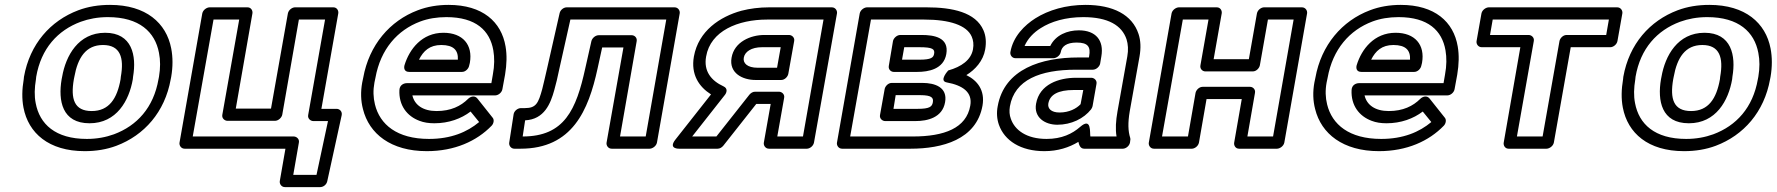

<svg xmlns="http://www.w3.org/2000/svg" viewBox="-20 -583 7264 785"><path d="M128 -269C148 -385 216 -459 310 -494C343 -506 380 -513 421 -513C550 -513 614 -452 630 -367C636 -337 636 -305 630 -269L628 -259C608 -143 540 -69 446 -34C413 -22 376 -15 335 -15C206 -15 142 -76 126 -161C120 -191 121 -223 127 -259ZM78 -269 77 -259C70 -218 69 -179 76 -143C96 -39 179 35 326 35C373 35 416 28 456 13C570 -30 654 -125 678 -259L680 -269C687 -310 687 -349 680 -385C660 -489 577 -563 430 -563C383 -563 340 -556 300 -541C186 -498 102 -403 78 -269ZM524 -269C539 -356 520 -449 410 -449C300 -449 249 -355 234 -269L232 -259C217 -171 234 -79 346 -79C457 -79 508 -172 523 -259ZM474 -269 473 -259C459 -180 426 -129 355 -129C283 -129 268 -179 282 -259L284 -269C298 -347 331 -399 401 -399C472 -399 488 -347 474 -269Z M853 -503H958L889 -114C886 -99 899 -89 910 -89H1104C1119 -89 1132 -103 1134 -114L1202 -503H1309L1240 -113C1237 -98 1250 -88 1261 -88H1321L1274 132H1179L1202 0C1205 -15 1192 -25 1181 -25H768ZM837 -553C826 -553 810 -543 807 -528L714 0C712 11 720 25 735 25H1147L1124 157C1122 168 1130 182 1145 182H1289C1302 182 1315 172 1318 158L1377 -112C1380 -127 1369 -138 1356 -138H1294L1363 -528C1365 -539 1358 -553 1343 -553H1186C1175 -553 1160 -543 1157 -528L1088 -139H944L1012 -528C1014 -539 1007 -553 992 -553Z M1939 -84C1890 -43 1824 -15 1734 -15C1603 -15 1533 -74 1513 -156C1506 -184 1505 -214 1511 -246L1515 -265C1536 -382 1605 -460 1698 -495C1730 -507 1766 -513 1805 -513C1926 -513 1983 -458 1997 -377C2002 -348 2002 -315 1995 -278L1989 -243H1643C1633 -243 1614 -237 1613 -215C1610 -152 1644 -108 1695 -89C1713 -82 1733 -79 1756 -79C1815 -79 1866 -98 1904 -127ZM1666 -193H2005C2016 -193 2031 -203 2034 -218L2045 -278C2052 -320 2053 -358 2047 -393C2030 -494 1953 -563 1814 -563C1770 -563 1727 -556 1688 -541C1574 -498 1489 -399 1465 -265L1461 -246C1454 -208 1455 -171 1464 -137C1489 -36 1578 35 1725 35C1839 35 1929 -6 1990 -69C1998 -77 2002 -93 1994 -102L1932 -180C1920 -195 1902 -187 1894 -179C1864 -149 1823 -129 1765 -129C1709 -129 1675 -154 1666 -193ZM1901 -326C1914 -400 1872 -449 1793 -449C1705 -449 1654 -382 1634 -317C1631 -307 1631 -289 1653 -289H1869C1884 -289 1896 -303 1898 -314ZM1852 -339H1693C1711 -375 1737 -399 1784 -399C1835 -399 1854 -377 1852 -339Z M2704 -503 2620 -25H2515L2583 -414C2586 -429 2574 -439 2563 -439H2428C2414 -439 2401 -427 2398 -415L2373 -304C2336 -135 2288 -25 2117 -25C2120 -46 2124 -70 2127 -91C2206 -95 2231 -160 2246 -214C2253 -238 2260 -268 2267 -302L2312 -503ZM2759 -528C2761 -539 2753 -553 2738 -553H2297C2285 -553 2271 -543 2268 -529L2217 -304C2209 -270 2203 -242 2197 -219C2181 -161 2172 -141 2126 -141H2110C2096 -141 2082 -129 2080 -116L2062 0C2060 12 2069 25 2083 25H2108C2320 25 2386 -132 2423 -302L2442 -389H2529L2460 0C2458 11 2466 25 2481 25H2636C2647 25 2663 15 2666 0Z M3116 -503H3347L3263 -25H3158L3186 -183C3189 -198 3176 -208 3165 -208H3067C3058 -208 3050 -203 3044 -196L2909 -25H2810L2943 -194C2950 -202 2958 -221 2938 -230C2888 -253 2856 -292 2867 -352C2885 -457 2998 -503 3116 -503ZM2887 -197 2742 -13C2710 27 2757 25 2757 25H2914C2923 25 2931 20 2937 13L3072 -158H3131L3103 0C3101 11 3109 25 3124 25H3279C3290 25 3305 15 3308 0L3402 -528C3404 -539 3396 -553 3381 -553H3125C3084 -553 3046 -548 3011 -539C2924 -515 2836 -457 2817 -352C2804 -278 2838 -228 2887 -197ZM2971 -347C2960 -284 3016 -256 3069 -256H3174C3189 -256 3201 -270 3203 -281L3227 -415C3230 -430 3217 -440 3206 -440H3105C3049 -440 2982 -412 2971 -347ZM3021 -347C3025 -371 3051 -390 3096 -390H3172L3157 -306H3078C3035 -306 3017 -325 3021 -347Z M3958 -381C3950 -338 3911 -310 3857 -295C3857 -295 3817 -252 3851 -246C3916 -234 3957 -206 3947 -151C3931 -59 3841 -25 3712 -25H3456L3541 -503H3759C3862 -503 3933 -480 3953 -433C3959 -419 3962 -402 3958 -381ZM4008 -381C4013 -410 4011 -436 4001 -459C3969 -533 3874 -553 3768 -553H3525C3514 -553 3498 -543 3495 -528L3402 0C3400 11 3408 25 3423 25H3703C3832 25 3972 -12 3997 -151C4008 -214 3976 -254 3931 -276C3967 -298 4000 -334 4008 -381ZM3844 -165C3855 -226 3803 -244 3751 -244H3626C3611 -244 3599 -230 3597 -219L3578 -113C3575 -98 3588 -88 3599 -88H3723C3772 -88 3833 -102 3844 -165ZM3794 -165C3791 -147 3781 -138 3732 -138H3633L3642 -194H3742C3790 -194 3797 -183 3794 -165ZM3849 -362C3861 -430 3799 -440 3748 -440H3661C3646 -440 3633 -426 3631 -415L3614 -314C3611 -299 3623 -289 3634 -289H3730C3776 -289 3838 -300 3849 -362ZM3799 -362C3796 -348 3788 -339 3739 -339H3668L3677 -390H3739C3794 -390 3803 -382 3799 -362Z M4549 -128C4542 -89 4540 -55 4545 -25H4438C4435 -40 4444 -106 4396 -64C4364 -36 4321 -15 4259 -15C4177 -15 4129 -51 4113 -97C4107 -113 4106 -129 4109 -148C4128 -257 4233 -298 4379 -298H4448C4463 -298 4476 -312 4478 -323L4483 -353C4494 -417 4461 -459 4391 -459C4344 -459 4296 -440 4274 -395H4169C4182 -425 4206 -450 4235 -468C4277 -495 4337 -513 4409 -513C4511 -513 4567 -479 4586 -422C4592 -403 4594 -379 4589 -352ZM4413 25H4571C4582 25 4597 15 4600 0L4601 -8C4602 -12 4602 -16 4601 -19C4592 -47 4591 -81 4599 -128L4639 -352C4645 -386 4644 -417 4635 -444C4609 -523 4531 -563 4418 -563C4338 -563 4267 -542 4213 -508C4169 -480 4122 -434 4111 -370C4109 -359 4117 -345 4132 -345H4287C4298 -345 4314 -355 4317 -370C4321 -393 4340 -409 4382 -409C4428 -409 4440 -392 4433 -353L4432 -348H4388C4240 -348 4086 -302 4059 -148C4054 -122 4056 -96 4064 -73C4087 -8 4153 35 4250 35C4305 35 4351 20 4389 -3C4392 9 4396 25 4413 25ZM4216 -159C4206 -103 4252 -73 4303 -73C4360 -73 4411 -98 4441 -136C4444 -140 4446 -145 4447 -149L4463 -240C4466 -255 4453 -265 4442 -265H4379C4310 -265 4230 -239 4216 -159ZM4266 -159C4272 -196 4306 -215 4370 -215H4409L4398 -157C4381 -139 4351 -123 4312 -123C4277 -123 4263 -140 4266 -159Z M5185 -25H5080L5111 -203C5114 -218 5102 -228 5091 -228H4897C4882 -228 4870 -214 4868 -203L4837 -25H4731L4816 -503H4921L4888 -316C4885 -301 4897 -291 4908 -291H5102C5117 -291 5129 -305 5131 -316L5164 -503H5269ZM5201 25C5212 25 5228 15 5231 0L5324 -528C5326 -539 5318 -553 5303 -553H5148C5137 -553 5122 -543 5119 -528L5086 -341H4942L4975 -528C4977 -539 4970 -553 4955 -553H4800C4789 -553 4773 -543 4770 -528L4677 0C4675 11 4683 25 4698 25H4853C4864 25 4879 15 4882 0L4913 -178H5057L5026 0C5024 11 5031 25 5046 25Z M5832 -84C5783 -43 5717 -15 5627 -15C5496 -15 5426 -74 5406 -156C5399 -184 5398 -214 5404 -246L5408 -265C5429 -382 5498 -460 5591 -495C5623 -507 5659 -513 5698 -513C5819 -513 5876 -458 5890 -377C5895 -348 5895 -315 5888 -278L5882 -243H5536C5526 -243 5507 -237 5506 -215C5503 -152 5537 -108 5588 -89C5606 -82 5626 -79 5649 -79C5708 -79 5759 -98 5797 -127ZM5559 -193H5898C5909 -193 5924 -203 5927 -218L5938 -278C5945 -320 5946 -358 5940 -393C5923 -494 5846 -563 5707 -563C5663 -563 5620 -556 5581 -541C5467 -498 5382 -399 5358 -265L5354 -246C5347 -208 5348 -171 5357 -137C5382 -36 5471 35 5618 35C5732 35 5822 -6 5883 -69C5891 -77 5895 -93 5887 -102L5825 -180C5813 -195 5795 -187 5787 -179C5757 -149 5716 -129 5658 -129C5602 -129 5568 -154 5559 -193ZM5794 -326C5807 -400 5765 -449 5686 -449C5598 -449 5547 -382 5527 -317C5524 -307 5524 -289 5546 -289H5762C5777 -289 5789 -303 5791 -314ZM5745 -339H5586C5604 -375 5630 -399 5677 -399C5728 -399 5747 -377 5745 -339Z M6547 -440H6385C6370 -440 6358 -426 6356 -415L6287 -25H6182L6251 -415C6254 -430 6241 -440 6230 -440H6072L6083 -503H6558ZM6564 -390C6575 -390 6590 -400 6593 -415L6613 -528C6615 -539 6607 -553 6592 -553H6067C6056 -553 6040 -543 6037 -528L6017 -415C6015 -404 6023 -390 6038 -390H6196L6128 0C6126 11 6133 25 6148 25H6303C6314 25 6330 15 6333 0L6402 -390Z M6667 -269C6687 -385 6755 -459 6849 -494C6882 -506 6919 -513 6960 -513C7089 -513 7153 -452 7169 -367C7175 -337 7175 -305 7169 -269L7167 -259C7147 -143 7079 -69 6985 -34C6952 -22 6915 -15 6874 -15C6745 -15 6681 -76 6665 -161C6659 -191 6660 -223 6666 -259ZM6617 -269 6616 -259C6609 -218 6608 -179 6615 -143C6635 -39 6718 35 6865 35C6912 35 6955 28 6995 13C7109 -30 7193 -125 7217 -259L7219 -269C7226 -310 7226 -349 7219 -385C7199 -489 7116 -563 6969 -563C6922 -563 6879 -556 6839 -541C6725 -498 6641 -403 6617 -269ZM7063 -269C7078 -356 7059 -449 6949 -449C6839 -449 6788 -355 6773 -269L6771 -259C6756 -171 6773 -79 6885 -79C6996 -79 7047 -172 7062 -259ZM7013 -269 7012 -259C6998 -180 6965 -129 6894 -129C6822 -129 6807 -179 6821 -259L6823 -269C6837 -347 6870 -399 6940 -399C7011 -399 7027 -347 7013 -269Z"/></svg>

Font: Asimov
Style: WidOuIt
Weight: 500
Designer: Google
Version: Version 2.000980; 2014